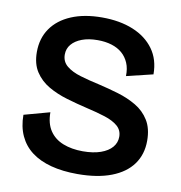

<svg xmlns="http://www.w3.org/2000/svg" viewBox="-78 -745 784 831"><g transform="rotate(10 314.0 -330.0)"><path d="M316 13Q251 13 200 -0.5Q149 -14 114 -40.5Q79 -67 60.5 -107Q42 -147 42 -199L155 -230Q155 -181 176 -149.5Q197 -118 235 -103Q273 -88 322 -88Q368 -88 400.5 -99.5Q433 -111 450 -131Q467 -151 467 -177Q467 -206 446 -224Q425 -242 389 -253.5Q353 -265 309 -275Q262 -286 216.5 -299.5Q171 -313 134 -334.5Q97 -356 74.5 -390.5Q52 -425 52 -477Q52 -537 82.5 -581Q113 -625 170 -649Q227 -673 305 -673Q383 -673 441.5 -649Q500 -625 533 -579.5Q566 -534 566 -469L450 -441Q451 -474 440.5 -498.5Q430 -523 411 -539.5Q392 -556 364.5 -564.5Q337 -573 303 -573Q263 -573 234 -562Q205 -551 189 -532Q173 -513 173 -487Q173 -456 196 -437Q219 -418 257.5 -406.5Q296 -395 342 -385Q385 -375 428.5 -362Q472 -349 508.5 -327.5Q545 -306 567 -270.5Q589 -235 589 -181Q589 -121 557.5 -77.5Q526 -34 465 -10.5Q404 13 316 13Z"/></g></svg>

Font: Bricolage Grotesque 36pt SemiBold
Style: Regular
Weight: 600
Designer: Mathieu Triay
Foundry: Atelier Triay
Version: Version 1.001;gftools[0.9.33.dev8+g029e19f]